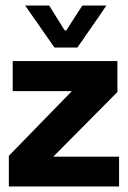

<svg xmlns="http://www.w3.org/2000/svg" viewBox="-20 -675 462 695"><path d="M411 0H12V-111L240 -345H26V-454H405V-342L173 -108H411ZM260 -503H177L71 -655H158L214 -565H220L278 -655H365Q340 -617 292 -549L277 -527Q266 -512 260 -503Z"/></svg>

Font: Tajawal ExtraBold
Style: Regular
Weight: 800
Designer: Boutros Fonts
Foundry: Created by Boutros International 2017
Version: Version 1.700